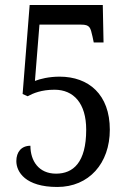

<svg xmlns="http://www.w3.org/2000/svg" viewBox="-20 -734 517 764"><path d="M208 10C334 10 417 -84 417 -218C417 -358 333 -429 217 -429C175 -429 139 -420 119 -412L137 -636H303C338 -636 340 -624 348 -589L353 -565H392L389 -714H98L70 -360L90 -351C112 -363 145 -377 197 -377C273 -377 323 -323 323 -218C323 -87 271 -43 203 -43C134 -43 101 -94 101 -154C65 -154 45 -129 45 -93C45 -50 81 10 208 10Z"/></svg>

Font: Noto Serif Devanagari Condensed
Style: Regular
Weight: 400
Width: 3
Designer: Universal Thirst, Indian Type Foundry and the Monotype Design Team
Foundry: Monotype Imaging Inc.
Version: Version 2.004